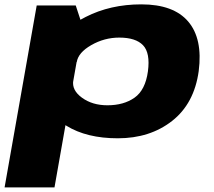

<svg xmlns="http://www.w3.org/2000/svg" viewBox="-56 -614 958 858"><path d="M-35.5 223.5H187.5L314 -493.5L282.5 -589.5H108ZM470.5 4Q614 4 713 -73.5Q812 -151 832 -296.5Q850.5 -441 785 -517.8Q719.5 -594.5 575.5 -594.5Q437 -594.5 326.8 -538.2Q216.5 -482 208 -432.5L287 -336.5Q293.5 -379 352 -412.5Q410.5 -446 477 -446Q550.5 -446 583.2 -411.8Q616 -377.5 605 -295Q593.5 -211.5 545.2 -177.5Q497 -143.5 424 -143.5Q357 -143.5 310.5 -177.2Q264 -211 271.5 -254.5L159.5 -157Q150 -108 240.8 -52Q331.5 4 470.5 4Z"/></svg>

Font: Anybody Expanded ExtraBold
Style: Italic
Weight: 800
Width: 7
Italic angle: -10°
Version: Version 1.113;gftools[0.9.25]